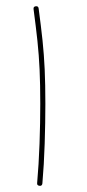

<svg xmlns="http://www.w3.org/2000/svg" viewBox="-20 -598 283 626"><path d="M89.4 -568.4Q88.4 -576.7 96.7 -577.6Q105 -578.6 106 -570.3Q113.8 -511.7 118.7 -465.8Q123.5 -419.9 125.7 -371.8Q127.9 -323.7 127.9 -259.3Q127.9 -198.7 125.7 -129.9Q123.5 -61 118.2 0Q117.2 8.8 108.9 7.8Q100.1 6.8 101.1 -1Q106.4 -61 108.9 -129.9Q111.3 -198.7 111.3 -259.3Q111.3 -323.2 109.1 -370.8Q106.9 -418.5 102.1 -464.1Q97.2 -509.8 89.4 -568.4Z"/></svg>

Font: Mikhak-DS1-FD Thin
Style: Regular
Weight: 100
Designer: Amin Abedi
Version: Version 3.2